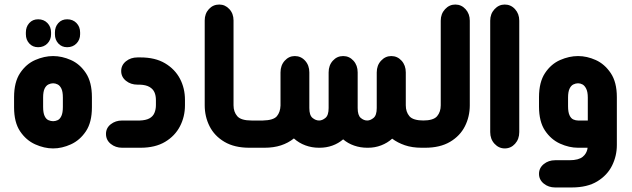

<svg xmlns="http://www.w3.org/2000/svg" viewBox="-20 -651 2783 846"><path d="M148 -443Q124 -443 109 -459.5Q94 -476 94 -500V-508Q94 -533 109 -549.5Q124 -566 148 -566Q173 -566 189 -549.5Q205 -533 205 -508V-500Q205 -476 189 -459.5Q173 -443 148 -443ZM276 -443Q252 -443 237 -459.5Q222 -476 222 -500V-508Q222 -533 237 -549.5Q252 -566 276 -566Q301 -566 317 -549.5Q333 -533 333 -508V-500Q333 -476 317 -459.5Q301 -443 276 -443ZM214 3Q175 3 135 -15Q95 -33 68.5 -72.5Q42 -112 42 -178V-223Q42 -289 68.5 -329Q95 -369 135 -386.5Q175 -404 214 -404Q253 -404 292.5 -386.5Q332 -369 358.5 -329Q385 -289 385 -223V-178Q385 -112 358.5 -72.5Q332 -33 292.5 -15Q253 3 214 3ZM214 -117Q224 -117 234 -121.5Q244 -126 250.5 -140Q257 -154 257 -180V-221Q257 -247 250.5 -260.5Q244 -274 234 -279Q224 -284 214 -284Q204 -284 193.5 -279Q183 -274 176.5 -260.5Q170 -247 170 -221V-180Q170 -154 176.5 -140Q183 -126 193.5 -121.5Q204 -117 214 -117Z M599 0H518Q489 0 468 -17Q447 -34 447 -61Q447 -87 468 -103.5Q489 -120 518 -120H596Q623 -121 638.5 -129.5Q654 -138 660.5 -153.5Q667 -169 667 -188V-210Q667 -230 660.5 -244.5Q654 -259 638.5 -268Q623 -277 596 -278H586Q556 -278 535 -295Q514 -312 514 -338Q514 -364 535 -381Q556 -398 586 -398H599Q664 -398 707.5 -372Q751 -346 773 -304Q795 -262 795 -211V-187Q795 -137 773 -94.5Q751 -52 707.5 -26Q664 0 599 0Z M1093 0H1079Q1013 0 969 -26Q925 -52 903.5 -94.5Q882 -137 882 -187V-561Q882 -591 900.5 -611Q919 -631 946 -631Q972 -631 990.5 -611Q1009 -591 1009 -561V-187Q1009 -158 1025.5 -139Q1042 -120 1089 -120H1093Z M1081 0V-120H1138Q1185 -121 1200 -139Q1215 -157 1216 -186V-332Q1216 -363 1234.5 -383.5Q1253 -404 1279 -404Q1306 -404 1324.5 -383.5Q1343 -363 1343 -332V-175Q1343 -143 1357 -131.5Q1371 -120 1386 -120Q1400 -120 1414 -131.5Q1428 -143 1428 -175V-332Q1428 -363 1446.5 -383.5Q1465 -404 1492 -404Q1519 -404 1537.5 -383.5Q1556 -363 1556 -332V-175Q1556 -143 1569.5 -131.5Q1583 -120 1598 -120Q1612 -120 1626 -131.5Q1640 -143 1640 -175V-332Q1640 -363 1659 -383.5Q1678 -404 1704 -404Q1731 -404 1749.5 -383.5Q1768 -363 1768 -332V-187Q1768 -158 1784 -139Q1800 -120 1848 -120H1852V0H1838Q1796 0 1764 -11Q1732 -22 1708 -40Q1687 -21 1659.5 -10.5Q1632 0 1602 0H1598Q1568 0 1540.5 -9.5Q1513 -19 1492 -37Q1471 -19 1444.5 -9.5Q1418 0 1388 0H1385Q1354 0 1325.5 -10.5Q1297 -21 1275 -41Q1250 -21 1218 -10.5Q1186 0 1145 0Z M1839 0V-120H1843Q1890 -120 1906 -139Q1922 -158 1922 -187V-560Q1922 -590 1941 -610.5Q1960 -631 1986 -631Q2013 -631 2031.5 -610.5Q2050 -590 2050 -560V-187Q2050 -137 2028.5 -94.5Q2007 -52 1963 -26Q1919 0 1853 0Z M2140 -560Q2140 -590 2159 -610.5Q2178 -631 2204 -631Q2231 -631 2249.5 -610.5Q2268 -590 2268 -560V-69Q2268 -38 2249.5 -17.5Q2231 3 2204 3Q2178 3 2159 -17.5Q2140 -38 2140 -69Z M2569 0H2527Q2488 0 2448 -18Q2408 -36 2381.5 -75.5Q2355 -115 2355 -181V-223Q2355 -289 2381.5 -329Q2408 -369 2448 -386.5Q2488 -404 2527 -404Q2566 -404 2605 -386.5Q2644 -369 2671 -329Q2698 -289 2698 -223V-12Q2698 36 2677 78.5Q2656 121 2612 148Q2568 175 2499 175H2426Q2397 175 2376 158Q2355 141 2355 115Q2355 89 2376 72Q2397 55 2426 55H2489Q2510 55 2524.5 51Q2539 47 2547.5 40Q2556 33 2561 24.5Q2566 16 2568 7ZM2570 -120V-221Q2570 -246 2563 -260Q2556 -274 2546.5 -279Q2537 -284 2527 -284Q2517 -284 2506.5 -279Q2496 -274 2489.5 -260Q2483 -246 2483 -221V-183Q2483 -157 2489.5 -143Q2496 -129 2506.5 -124.5Q2517 -120 2527 -120Z"/></svg>

Font: Beiruti ExtraBold
Style: Regular
Weight: 800
Designer: Arlette Boutros
Foundry: Boutros
Version: Version 1.41